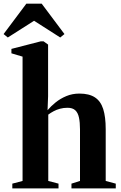

<svg xmlns="http://www.w3.org/2000/svg" viewBox="-60 -1048 671 1068"><path d="M65.5 -41.5V-733L3.5 -751.5V-776L166.5 -818H182.5L207.5 -800V-513L204.5 -435Q223 -457 249.2 -478.2Q275.5 -499.5 309 -513.5Q342.5 -527.5 382 -527.5Q435.5 -527.5 467.8 -506.5Q500 -485.5 514 -441.8Q528 -398 528 -329.5V-41.5L584 -26.5V0H337.5V-26.5L385 -41.5V-328.5Q385 -367.5 379.2 -394.2Q373.5 -421 358.5 -434.8Q343.5 -448.5 315.5 -448.5Q293.5 -448.5 274 -443.2Q254.5 -438 238.2 -429.2Q222 -420.5 208.5 -410.5V-41.5L265.5 -26.5V0H8.5V-26.5ZM-16.5 -839.5 -40 -858.5 86.5 -1027.5H172L298.5 -858.5L275 -839.5L129.5 -932.5Z"/></svg>

Font: Merriweather 120pt
Style: Bold
Weight: 700
Designer: Eben Sorkin
Foundry: Eben Sorkin
Version: Version 2.100